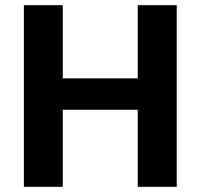

<svg xmlns="http://www.w3.org/2000/svg" viewBox="-20 -720 773 740"><path d="M511 0V-700H661V0ZM72 0V-700H222V0ZM203 -297V-418H535V-297Z"/></svg>

Font: DM Sans 10pt Black
Style: Regular
Weight: 900
Version: Version 4.004;gftools[0.9.30]